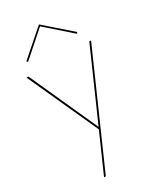

<svg xmlns="http://www.w3.org/2000/svg" viewBox="-223 -750 871 1044"><g transform="rotate(-30 212.5 -228.5)"><path d="M415 -460H404L210 -20H221L22 -460H10L210 -20L104 220H115ZM213 -665 366 -530 373 -537 213 -677 53 -537 60 -530Z"/></g></svg>

Font: Jost Thin
Style: Regular
Weight: 250
Version: Version 3.710